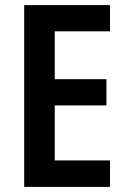

<svg xmlns="http://www.w3.org/2000/svg" viewBox="-20 -734 500 754"><path d="M412 0H75V-714H412V-611H195V-423H398V-320H195V-104H412Z"/></svg>

Font: Noto Sans Ethiopic Condensed SemiBold
Style: Regular
Weight: 600
Width: 3
Designer: Monotype Design Team
Foundry: Monotype Imaging Inc.
Version: Version 2.102; ttfautohint (v1.8.4.7-5d5b)